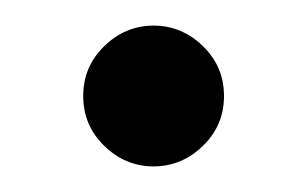

<svg xmlns="http://www.w3.org/2000/svg" viewBox="-20 -280 240 150"><path d="M45 -205Q45 -228 61.5 -244Q78 -260 100 -260Q122 -260 138.5 -244Q155 -228 155 -205Q155 -182 138.5 -166Q122 -150 100 -150Q78 -150 61.5 -166Q45 -182 45 -205Z"/></svg>

Font: EB Garamond
Style: Regular
Weight: 400
Version: Version 0.012